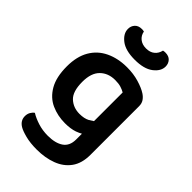

<svg xmlns="http://www.w3.org/2000/svg" viewBox="-265 -789 1080 1080"><g transform="rotate(45 275.0 -249.0)"><path d="M260 -17Q201 -17 151 -39.5Q101 -62 71 -114Q41 -166 41 -251Q41 -329 71.5 -381.5Q102 -434 157.5 -460.5Q213 -487 285 -487Q336 -487 379.5 -474Q423 -461 449 -444Q466 -433 476.5 -417.5Q487 -402 487 -380V7Q487 75 456 117.5Q425 160 371.5 180Q318 200 252 200Q200 200 161.5 190Q123 180 105 169Q72 149 72 114Q72 96 80 82Q88 68 99 61Q124 77 161.5 89Q199 101 241 101Q301 101 335 77.5Q369 54 369 3V-43Q355 -35 336 -28Q304 -17 260 -17ZM367 -369Q354 -377 335 -383Q316 -389 288 -389Q233 -389 198.5 -355Q164 -321 164 -251Q164 -174 197.5 -143Q231 -112 280 -112Q318 -112 342 -125Q356 -133 367 -141ZM285 -637Q316 -637 335.5 -653Q355 -669 361 -696Q365 -697 369.5 -697.5Q374 -698 378 -698Q406 -698 420.5 -682Q435 -666 435 -643Q435 -606 396.5 -576.5Q358 -547 285 -547Q211 -547 173 -576.5Q135 -606 135 -643Q135 -666 149.5 -682Q164 -698 191 -698Q196 -698 200.5 -697.5Q205 -697 209 -696Q214 -669 234 -653Q254 -637 285 -637Z"/></g></svg>

Font: Baloo Bhaijaan 2 SemiBold
Style: Regular
Weight: 600
Designer: Sanskriti Dholi, Noopur Datye and Ek Type
Foundry: Ek Type
Version: Version 1.700